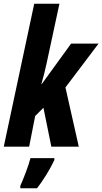

<svg xmlns="http://www.w3.org/2000/svg" viewBox="-29 -780 544 1021"><path d="M153 -760H287L219 -444Q208 -391 191 -333H193L349 -548H495L319 -315L390 0H244L202 -207L158 -163L126 0H-9ZM79 208Q93 177 109 134.5Q125 92 133 61H260V71Q244 106 217.5 149Q191 192 168 221H79Z"/></svg>

Font: Noto Sans Display Ex Bold Cond
Style: Italic
Weight: 800
Width: 3
Italic angle: -12°
Designer: Monotype Design team
Foundry: Monotype Imaging Inc.
Version: Version 1.000